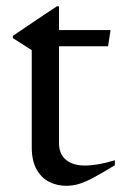

<svg xmlns="http://www.w3.org/2000/svg" viewBox="-20 -590 392 620"><path d="M170.5 -128.5Q170.5 -92.5 193 -74Q215.5 -55.5 253.5 -55.5Q274.5 -55.5 297.8 -59.5Q321 -63.5 351 -72.5V-56.5Q308.5 -30.5 281.2 -16Q254 -1.5 234.2 4.2Q214.5 10 193.5 10Q164 10 138.8 -2.8Q113.5 -15.5 98 -43.2Q82.5 -71 82.5 -115V-428L21.5 -467V-474Q27.5 -478.5 37.8 -485.2Q48 -492 61.2 -501Q74.5 -510 90.5 -520.8Q106.5 -531.5 125 -544Q143.5 -556.5 163.5 -569.5H170.5V-475.5ZM140 -440.5V-493H337L329 -440.5Z"/></svg>

Font: Newsreader 60pt
Style: Regular
Weight: 400
Designer: Hugues Gentile
Foundry: Production Type
Version: Version 1.003